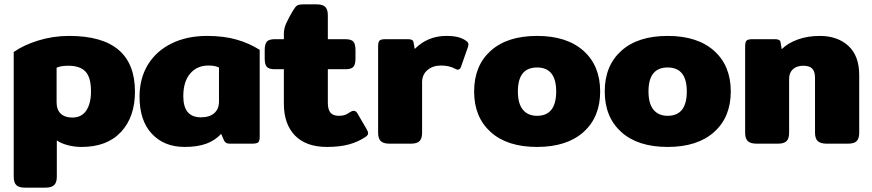

<svg xmlns="http://www.w3.org/2000/svg" viewBox="-20 -660 4005 882"><path d="M43 152V-421Q88 -453 156 -474Q224 -495 298 -495Q600 -495 600 -239Q600 -123 536 -54Q472 15 355 15Q322 15 291.5 7Q261 -1 241 -15V152Q241 178 229 190Q217 202 188 202H95Q66 202 54.5 190Q43 178 43 152ZM398 -240Q398 -305 372.5 -331.5Q347 -358 294 -358Q260 -358 240 -349V-190Q240 -156 259 -138Q278 -120 312 -120Q355 -120 376.5 -152.5Q398 -185 398 -240Z M621 -216Q621 -300 659.5 -363Q698 -426 768.5 -460.5Q839 -495 931 -495Q1007 -495 1065.5 -478.5Q1124 -462 1173 -431V-31Q1173 -12 1166 -6Q1159 0 1138 0H1036Q1025 0 1019 -3.5Q1013 -7 1009 -15L996 -45Q967 -14 926.5 0.5Q886 15 828 15Q734 15 677.5 -45.5Q621 -106 621 -216ZM986 -194V-350Q967 -359 938 -359Q885 -359 853.5 -322Q822 -285 822 -218Q822 -121 903 -121Q942 -121 964 -140Q986 -159 986 -194Z M1284 -184V-342H1243Q1215 -342 1205.5 -353Q1196 -364 1196 -391V-430Q1196 -457 1205.5 -468.5Q1215 -480 1243 -480H1284V-505Q1284 -529 1295 -553.5Q1306 -578 1327 -613Q1337 -630 1345.5 -635Q1354 -640 1376 -640H1435Q1463 -640 1474.5 -628Q1486 -616 1486 -590V-480H1566Q1594 -480 1603.5 -468.5Q1613 -457 1613 -430V-391Q1613 -364 1603.5 -353Q1594 -342 1566 -342H1486V-188Q1486 -157 1498 -142.5Q1510 -128 1537 -128Q1554 -128 1564.5 -132Q1575 -136 1590 -146Q1598 -151 1605 -151Q1615 -151 1622 -139L1664 -67Q1671 -55 1671 -48Q1671 -39 1659 -31Q1625 -8 1582.5 3.5Q1540 15 1482 15Q1386 15 1335 -37.5Q1284 -90 1284 -184Z M1717 -50V-449Q1717 -467 1723.5 -473.5Q1730 -480 1751 -480H1854Q1866 -480 1872.5 -476.5Q1879 -473 1880 -464L1885 -435Q1945 -495 2030 -495Q2063 -495 2084 -489.5Q2105 -484 2122 -472Q2132 -465 2132 -456Q2132 -453 2130 -445L2098 -354Q2094 -340 2083 -340Q2078 -340 2071 -344Q2044 -359 2006 -359Q1968 -359 1943.5 -338Q1919 -317 1919 -282V-50Q1919 -24 1907.5 -12Q1896 0 1867 0H1770Q1741 0 1729 -12Q1717 -24 1717 -50Z M2158 -240Q2158 -358 2234 -426.5Q2310 -495 2447 -495Q2584 -495 2660.5 -426.5Q2737 -358 2737 -240Q2737 -122 2660.5 -53.5Q2584 15 2447 15Q2310 15 2234 -53.5Q2158 -122 2158 -240ZM2535 -240Q2535 -350 2447 -350Q2359 -350 2359 -240Q2359 -184 2382 -156Q2405 -128 2447 -128Q2535 -128 2535 -240Z M2758 -240Q2758 -358 2834 -426.5Q2910 -495 3047 -495Q3184 -495 3260.5 -426.5Q3337 -358 3337 -240Q3337 -122 3260.5 -53.5Q3184 15 3047 15Q2910 15 2834 -53.5Q2758 -122 2758 -240ZM3135 -240Q3135 -350 3047 -350Q2959 -350 2959 -240Q2959 -184 2982 -156Q3005 -128 3047 -128Q3135 -128 3135 -240Z M3403 -50V-449Q3403 -467 3409.5 -473.5Q3416 -480 3437 -480H3540Q3552 -480 3558.5 -476.5Q3565 -473 3566 -464L3571 -434Q3599 -462 3644.5 -478.5Q3690 -495 3746 -495Q3827 -495 3877 -449.5Q3927 -404 3927 -315V-50Q3927 -24 3915.5 -12Q3904 0 3875 0H3778Q3749 0 3736.5 -12Q3724 -24 3724 -50V-302Q3724 -332 3711 -345Q3698 -358 3670 -358Q3640 -358 3622.5 -342Q3605 -326 3605 -298V-50Q3605 -24 3593.5 -12Q3582 0 3553 0H3456Q3427 0 3415 -12Q3403 -24 3403 -50Z"/></svg>

Font: Mitr SemiBold
Style: Regular
Weight: 600
Designer: Thanarat Vachiruckul
Foundry: Cadson Demak
Version: Version 1.003